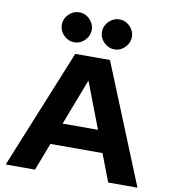

<svg xmlns="http://www.w3.org/2000/svg" viewBox="-99 -1026 992 1111"><g transform="rotate(10 397.0 -470.5)"><path d="M612 0 550 -162H244L182 0H10L295 -700H499L784 0ZM397 -561 293 -290H501ZM189 -853Q189 -876.2 201 -896.2Q213 -916.2 233 -928.6Q253 -941 277 -941Q301.8 -941 321.4 -928.6Q341 -916.2 353 -896.2Q365 -876.2 365 -853Q365 -829.8 353 -809.8Q341 -789.8 321.4 -777.4Q301.8 -765 277 -765Q253 -765 233 -777.4Q213 -789.8 201 -809.8Q189 -829.8 189 -853ZM425 -853Q425 -876.2 437 -896.2Q449 -916.2 469 -928.6Q489 -941 513 -941Q537.8 -941 557.4 -928.6Q577 -916.2 589 -896.2Q601 -876.2 601 -853Q601 -829.8 589 -809.8Q577 -789.8 557.4 -777.4Q537.8 -765 513 -765Q489 -765 469 -777.4Q449 -789.8 437 -809.8Q425 -829.8 425 -853Z"/></g></svg>

Font: Copperplate Sans CC
Style: Bold
Weight: 700
Designer: indestructible type*
Foundry: Cowboy Collective
Version: Version 1.000